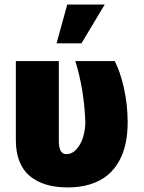

<svg xmlns="http://www.w3.org/2000/svg" viewBox="-20 -814 631 844"><path d="M49.7 -545.5H238.6V-196Q238.3 -136.4 271.3 -136.4Q297.2 -136.4 316.9 -158.9Q336.6 -181.5 345.7 -212.7Q354.8 -244 355.1 -277Q350.1 -420.1 311.1 -545.5H484.4Q508.9 -497.9 524.9 -426.5Q540.8 -355.1 541.2 -277Q541.2 -225.5 531.8 -182.2Q522.4 -138.8 502 -103Q481.5 -67.1 450.8 -42.3Q420.1 -17.4 376.1 -3.7Q332 9.9 277 9.9Q224.4 9.9 183.1 -2.5Q141.7 -14.9 111.5 -39.8Q81.3 -64.6 65.5 -104.6Q49.7 -144.5 49.7 -197.4ZM228.7 -623.6 275.6 -794H440.3L338.1 -623.6Z"/></svg>

Font: Karasuma Gothic
Style: Black
Weight: 900
Designer: Rasmus Andersson / Ryoko Nishizuka
Foundry: Genbu
Version: Version 1.00